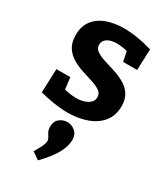

<svg xmlns="http://www.w3.org/2000/svg" viewBox="-210 -641 925 1057"><g transform="rotate(30 252.0 -112.5)"><path d="M183 -399Q183 -376 203 -362Q223 -348 254.5 -338Q286 -328 321.5 -317Q357 -306 388.5 -288.5Q420 -271 440 -242Q460 -213 460 -167Q460 -108 428 -68Q396 -28 341 -8Q286 12 217 12Q177 12 132.5 5Q88 -2 41 -14L47 -165H135L146 -77L134 -94Q154 -88 178 -84.5Q202 -81 220 -81Q246 -81 268.5 -88Q291 -95 305.5 -108.5Q320 -122 320 -143Q320 -167 300 -181Q280 -195 248.5 -205Q217 -215 182.5 -226Q148 -237 116.5 -255Q85 -273 65 -303Q45 -333 45 -381Q45 -439 74 -475.5Q103 -512 151.5 -529Q200 -546 258 -546Q299 -546 345 -538.5Q391 -531 439 -517L434 -383H345L329 -462L348 -441Q301 -454 265 -454Q228 -454 205.5 -439.5Q183 -425 183 -399ZM210 321 164 289Q186 253 194 234.5Q202 216 202 204Q202 192 195.5 182Q189 172 182 159Q175 146 175 126Q175 92 197 74.5Q219 57 246 57Q273 57 295.5 75.5Q318 94 318 130Q318 167 294 213Q270 259 210 321Z"/></g></svg>

Font: Bitter Thin
Style: Bold
Weight: 700
Version: Version 3.021